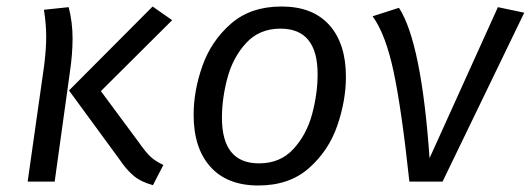

<svg xmlns="http://www.w3.org/2000/svg" viewBox="-20 -558 1631 590"><path d="M348 -67 192 -280 449 -538 509 -496 290 -278 407 -120Q428 -90 442.5 -76.5Q457 -63 482 -51L450 11Q413 1 390.5 -18Q368 -37 348 -67ZM116 -359Q122 -409 122 -444Q122 -484 115 -528L191 -536Q203 -490 203 -440Q203 -393 195 -338L148 0H65Z M575 -205Q575 -279 602 -355.5Q629 -432 689.5 -485Q750 -538 845 -538Q941 -538 992 -481Q1043 -424 1043 -322Q1043 -249 1016.5 -172Q990 -95 929.5 -41.5Q869 12 774 12Q678 12 626.5 -45.5Q575 -103 575 -205ZM956 -330Q956 -470 842 -470Q777 -470 736.5 -426Q696 -382 679 -319Q662 -256 662 -196Q662 -56 776 -56Q841 -56 881.5 -100Q922 -144 939 -207Q956 -270 956 -330Z M1300 -72 1510 -536 1591 -519 1340 0H1238Q1214 -223 1189.5 -338Q1165 -453 1125 -508L1206 -534Q1275 -428 1300 -72Z"/></svg>

Font: FiraGO Book
Style: Italic
Weight: 350
Italic angle: -8°
Designer: bBox Type GmbH
Foundry: bBox Type GmbH
Version: Version 1.001